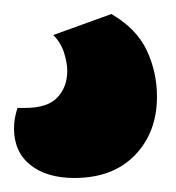

<svg xmlns="http://www.w3.org/2000/svg" viewBox="-36 -54 251 274"><path d="M123 -34Q159 -13 173.5 18Q188 49 188 84Q188 135 156.5 167.5Q125 200 70 200Q31 200 7.5 181.5Q-16 163 -16 129Q-16 115 -11 100H0Q32 100 46 85Q60 70 60 47Q60 36 55.5 21.5Q51 7 40 -4Z"/></svg>

Font: Baloo Thambi 2
Style: Bold
Weight: 700
Designer: Aadarsh Rajan and Ek Type
Foundry: Ek Type
Version: Version 1.640;hotconv 1.0.111;makeotfexe 2.5.65597; ttfautoh